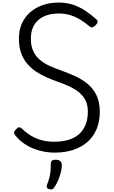

<svg xmlns="http://www.w3.org/2000/svg" viewBox="-20 -1168 884 1493"><path d="M403 19Q366 19 324 11.5Q282 4 240.5 -12.5Q199 -29 161.5 -55.5Q124 -82 96 -120Q89 -130 89.5 -139Q90 -148 104 -162Q118 -177 127.5 -178.5Q137 -180 156 -163Q186 -134 222.5 -112Q259 -90 304 -78Q349 -66 403 -66Q466 -66 514.5 -81Q563 -96 596 -126Q629 -156 646 -199.5Q663 -243 663 -300Q663 -350 646 -385.5Q629 -421 598 -447Q567 -473 525 -493.5Q483 -514 432 -531Q388 -547 345 -565.5Q302 -584 262.5 -610Q223 -636 192.5 -671.5Q162 -707 144.5 -755Q127 -803 127 -867Q127 -934 150.5 -986Q174 -1038 216 -1074Q258 -1110 314 -1129Q370 -1148 436 -1148Q500 -1148 551.5 -1130Q603 -1112 646.5 -1082.5Q690 -1053 730 -1017Q741 -1007 739 -996.5Q737 -986 726 -975Q714 -962 702.5 -957Q691 -952 680 -960Q643 -991 606 -1014Q569 -1037 527.5 -1050Q486 -1063 436 -1063Q386 -1063 346 -1050Q306 -1037 277.5 -1012Q249 -987 234.5 -951Q220 -915 220 -867Q220 -810 238.5 -770.5Q257 -731 290 -703Q323 -675 366 -655.5Q409 -636 458 -619Q509 -601 562 -577Q615 -553 659 -517.5Q703 -482 729.5 -429Q756 -376 756 -300Q756 -224 731.5 -165Q707 -106 661 -65Q615 -24 549.5 -2.5Q484 19 403 19ZM359 302Q347 297 344 288.5Q341 280 347 265Q359 235 365 210Q371 185 373 160Q375 135 375 105Q375 88 384.5 81Q394 74 413 74Q436 74 448.5 85Q461 96 461 115Q461 140 453.5 170.5Q446 201 433.5 231Q421 261 405 285Q395 301 385 304Q375 307 359 302Z"/></svg>

Font: Playwrite CL
Style: Regular
Weight: 400
Designer: Veronika Burian, José Scaglione
Foundry: TypeTogether
Version: Version 1.002